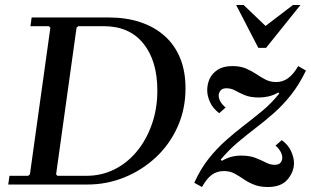

<svg xmlns="http://www.w3.org/2000/svg" viewBox="-20 -740 1247 770"><path d="M415 -670Q485 -670 541.5 -651.5Q598 -633 639 -597Q680 -561 702 -508Q724 -455 724 -386Q724 -302 692 -231Q660 -160 604.5 -108.5Q549 -57 478.5 -28.5Q408 0 331 0H13L18 -35H93L100 -41L182 -629L176 -635H102L107 -670ZM327 -35Q387 -35 438.5 -60.5Q490 -86 528.5 -132.5Q567 -179 589 -241.5Q611 -304 611 -377Q611 -496 555 -565.5Q499 -635 396 -635H294L287 -629L205 -41L210 -35ZM790 10 759 -7Q785 -64 817.5 -104.5Q850 -145 885.5 -176.5Q921 -208 958 -236.5Q995 -265 1031.5 -295Q1068 -325 1100 -365L1096 -369Q1077 -358 1057.5 -353.5Q1038 -349 1019 -349Q984 -349 961.5 -358.5Q939 -368 923 -377Q907 -386 888 -386Q872 -386 864.5 -377Q857 -368 857 -357Q857 -344 865 -331Q873 -318 885 -309L859 -286Q833 -306 822 -331Q811 -356 811 -378Q811 -403 821 -424.5Q831 -446 853.5 -460.5Q876 -475 912 -475Q944 -475 967 -465Q990 -455 1008.5 -442.5Q1027 -430 1045.5 -420.5Q1064 -411 1088 -411Q1114 -411 1135.5 -426.5Q1157 -442 1176 -475L1207 -457Q1180 -401 1147.5 -360Q1115 -319 1079.5 -287.5Q1044 -256 1006.5 -227.5Q969 -199 933.5 -169Q898 -139 865 -100L870 -95Q889 -106 907.5 -111Q926 -116 947 -116Q981 -116 1004 -107Q1027 -98 1045.5 -88.5Q1064 -79 1081 -79Q1098 -79 1105 -87.5Q1112 -96 1112 -107Q1112 -120 1104.5 -133Q1097 -146 1085 -156L1110 -178Q1136 -159 1147.5 -133.5Q1159 -108 1159 -86Q1159 -51 1133.5 -20.5Q1108 10 1054 10Q1022 10 998.5 0.5Q975 -9 957 -21.5Q939 -34 920.5 -44Q902 -54 878 -54Q850 -54 829.5 -39Q809 -24 790 10ZM1155 -720H1185L1047 -548H1016L927 -720H957L1045 -636Z"/></svg>

Font: Brygada 1918 Medium
Style: Italic
Weight: 500
Italic angle: -8°
Designer: Mateusz Machalski | Borys Kosmynka | Przemek Hoffer
Foundry: NIEPODLEGLA 2018
Version: Version 3.006